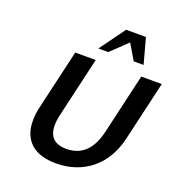

<svg xmlns="http://www.w3.org/2000/svg" viewBox="-170 -1121 1189 1276"><g transform="rotate(20 424.5 -483.0)"><path d="M127 -203Q127 -248 139 -299L237 -722H382L284 -299Q279 -278 276.5 -259Q274 -240 274 -222Q274 -100 400 -100Q561 -100 606 -299L704 -722H849L751 -299Q734 -227 700 -169Q666 -111 617 -70.5Q568 -30 505 -8Q442 14 368 14Q314 14 269.5 1.5Q225 -11 193.5 -37.5Q162 -64 144.5 -105Q127 -146 127 -203ZM622 -800 557 -910 442 -800H372L503 -980H643L692 -800Z"/></g></svg>

Font: Perun
Style: Bold Italic
Weight: 700
Italic angle: -12°
Foundry: Copyright (c) Stefan Peev, Context Ltd, 2016
Version: Version 1.027